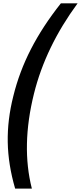

<svg xmlns="http://www.w3.org/2000/svg" viewBox="-20 -927 480 1138"><path d="M168.9 190.9H69.8Q28.3 48.8 25.9 -84.2Q23.4 -217.3 59.1 -357.9Q94.2 -501 163.3 -635.7Q232.4 -770.5 340.8 -907.2H439.9Q250 -648.9 181.2 -371.1Q104.5 -61.5 168.9 190.9Z"/></svg>

Font: Sinkin Sans 500 Medium Italic
Style: Regular
Weight: 500
Italic angle: -112°
Designer: Keith Bates
Foundry: K-Type
Version: Sinkin Sans (version 1.0)  by Keith Bates   •   © 2014   www